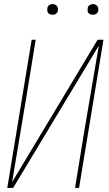

<svg xmlns="http://www.w3.org/2000/svg" viewBox="-20 -932 540 952"><path d="M16 0 137 -735H157L109 -441Q92 -338 74.5 -235Q57 -132 40 -29L464 -735H493L372 0H352L400 -294Q417 -397 435 -500Q453 -603 470 -706L45 0ZM440 -859Q434 -859 428.5 -861Q423 -863 419 -867.5Q415 -872 414.5 -878.5Q414 -885 415 -891Q415 -896 417.5 -900Q420 -904 424 -906.5Q428 -909 432 -910.5Q436 -912 441 -912Q447 -912 452.5 -909.5Q458 -907 462 -902.5Q466 -898 467 -891.5Q468 -885 467 -879Q466 -874 463.5 -870Q461 -866 457.5 -863.5Q454 -861 449.5 -860Q445 -859 440 -859ZM240 -859Q234 -859 228.5 -861Q223 -863 219 -867.5Q215 -872 214.5 -878.5Q214 -885 215 -891Q215 -896 217.5 -900Q220 -904 224 -906.5Q228 -909 232 -910.5Q236 -912 241 -912Q247 -912 252.5 -909.5Q258 -907 262 -902.5Q266 -898 267 -891.5Q268 -885 267 -879Q266 -874 263.5 -870Q261 -866 257.5 -863.5Q254 -861 249.5 -860Q245 -859 240 -859Z"/></svg>

Font: Iosevka Term Curly Thin
Style: Italic
Weight: 100
Italic angle: -9°
Designer: Belleve Invis
Foundry: Belleve Invis
Version: Version 32.3.0